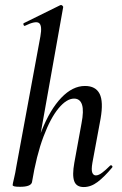

<svg xmlns="http://www.w3.org/2000/svg" viewBox="-20 -746 492 775"><path d="M61 8Q43 8 37 6Q31 4 31 1Q31 -3 36.5 -25.5Q42 -48 46 -74L143 -599Q151 -643 137.5 -653Q124 -663 81 -642Q77 -640 75 -646Q73 -652 77 -653L223 -725Q228 -727 232 -723Q236 -719 235 -717L109 -10Q104 8 61 8ZM318 9Q288 9 279.5 -15Q271 -39 280 -89L309 -248Q319 -299 311 -323.5Q303 -348 279 -348Q249 -348 216.5 -309Q184 -270 155.5 -194.5Q127 -119 109 -10L92 -11Q113 -130 147.5 -217Q182 -304 227.5 -351.5Q273 -399 323 -399Q366 -399 382 -367.5Q398 -336 386 -267L353 -89Q348 -60 352.5 -49Q357 -38 367 -38Q378 -38 392.5 -49Q407 -60 424 -77Q428 -81 432 -77Q436 -73 432 -69Q401 -32 374 -11.5Q347 9 318 9Z"/></svg>

Font: Cormorant Infant Light SemiBold
Style: Italic
Weight: 600
Italic angle: -10°
Version: Version 4.001